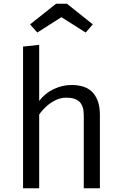

<svg xmlns="http://www.w3.org/2000/svg" viewBox="-20 -1005 655 1025"><path d="M189.2 -765.6V-466.2Q221 -508.2 267.4 -529.7Q313.8 -551.3 361.5 -551.3Q440.5 -551.3 476.9 -509.2Q513.3 -467.2 513.3 -392.3V0H427.2V-390.3Q427.2 -439 404.6 -461.3Q382.1 -483.6 333.8 -483.6Q303.1 -483.6 275.4 -469.7Q247.7 -455.9 225.6 -435.4Q203.6 -414.9 189.2 -393.3V0H103.1V-756.4ZM337.4 -985.1 475.4 -874.9 437.4 -831.3 307.7 -913.3 179 -831.3 140.5 -874.9 279.5 -985.1Z"/></svg>

Font: FiraCode Nerd Font
Style: Regular
Weight: 400
Designer: Carrois Corporate, Edenspiekermann AG, Nikita Prokopov
Foundry: Carrois Corporate, Edenspiekermann AG, Nikita Prokopov
Version: Version 6.002;Nerd Fonts 2.2.2